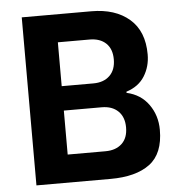

<svg xmlns="http://www.w3.org/2000/svg" viewBox="-51 -758 762 807"><g transform="rotate(-5 329.5 -354.5)"><path d="M481.4 -354.5Q541 -341.3 574.2 -294.7Q607.4 -248 607.4 -187.5Q607.4 -87.4 549.1 -43.7Q490.7 0 383.3 0H70.3V-709H363.8Q464.4 -709 524.2 -657.5Q584 -606 584 -507.8Q584 -457 558.8 -416.5Q533.7 -376 481.4 -359.4ZM212.4 -591.3V-406.2H346.2Q389.6 -406.2 415 -430.7Q440.4 -455.1 440.4 -499.5Q440.4 -543.5 415.3 -567.4Q390.1 -591.3 346.2 -591.3ZM212.4 -303.2V-117.7H372.1Q415.5 -117.7 441.2 -141.6Q466.8 -165.5 466.8 -210Q466.8 -253.9 441.4 -278.6Q416 -303.2 372.1 -303.2Z"/></g></svg>

Font: Estedad-FD Bold
Style: Regular
Weight: 700
Designer: Amin Abedi
Version: Version 7.3